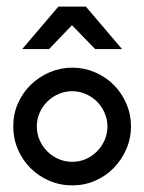

<svg xmlns="http://www.w3.org/2000/svg" viewBox="-20 -559 435 579"><path d="M198 -355Q234 -355 266.5 -341Q299 -327 323 -303Q347 -279 361 -246.5Q375 -214 375 -178Q375 -142 361 -109.5Q347 -77 323 -52.5Q299 -28 267 -14Q235 0 198 0Q161 0 128.5 -14Q96 -28 72 -52Q48 -76 34 -108.5Q20 -141 20 -178Q20 -215 34 -247Q48 -279 72.5 -303Q97 -327 129.5 -341Q162 -355 198 -355ZM198 -284Q176 -284 156.5 -275.5Q137 -267 122.5 -252.5Q108 -238 99.5 -219Q91 -200 91 -178Q91 -156 99.5 -136.5Q108 -117 122.5 -102.5Q137 -88 156.5 -79.5Q176 -71 198 -71Q220 -71 239 -79.5Q258 -88 272.5 -102.5Q287 -117 295.5 -136.5Q304 -156 304 -178Q304 -199 295.5 -218.5Q287 -238 272.5 -252.5Q258 -267 238.5 -275.5Q219 -284 198 -284ZM156 -539H239L348 -411H267L197 -483L128 -411H47L156 -539Z"/></svg>

Font: Googee
Style: Regular
Weight: 400
Designer: Peter Wiegel
Foundry: CATFonts Peter Wiegel
Version: 1.000